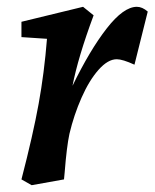

<svg xmlns="http://www.w3.org/2000/svg" viewBox="-20 -531 454 564"><path d="M118 -417 43 -422V-467L224 -511L255 -486Q209 -362 193 -279Q244 -384 293.5 -447.5Q343 -511 382 -511Q398 -511 414 -497L375 -341Q340 -357 323 -357Q297 -357 269.5 -326Q242 -295 219.5 -244Q197 -193 184 -138Q176 -101 170 -25L168 -4L73 13L43 -4Q77 -135 93.5 -226Q110 -317 118 -417Z"/></svg>

Font: Andada Pro
Style: Bold Italic
Weight: 700
Italic angle: -7°
Designer: Carolina Giovagnoli
Foundry: Huerta Tipografica
Version: Version 3.005; ttfautohint (v1.8.4)